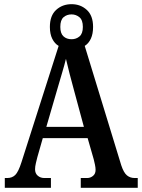

<svg xmlns="http://www.w3.org/2000/svg" viewBox="-20 -900 680 920"><path d="M3 0V-47H15Q38 -47 53 -61.5Q68 -76 83 -123L261 -680Q242 -691 230.5 -714Q219 -737 219 -771Q219 -825 249 -852.5Q279 -880 323 -880Q366 -880 396 -852.5Q426 -825 426 -771Q426 -738 415.5 -715Q405 -692 386 -680L561 -108Q573 -72 588.5 -59.5Q604 -47 625 -47H640V0H367V-47H398Q413 -47 425.5 -57Q438 -67 438 -86Q438 -97 435 -111Q432 -125 429 -137L400 -238H185L159 -147Q156 -135 152 -118.5Q148 -102 148 -89Q148 -69 161 -58Q174 -47 192 -47H224V0ZM323 -712Q345 -712 361 -725.5Q377 -739 377 -771Q377 -804 360.5 -817.5Q344 -831 323 -831Q300 -831 284.5 -817.5Q269 -804 269 -771Q269 -740 284 -726Q299 -712 323 -712ZM202 -292H382L335 -466Q324 -506 313.5 -546.5Q303 -587 296 -618Q289 -589 277 -549Q265 -509 255 -474Z"/></svg>

Font: Noto Serif Condensed SemiBold
Style: Regular
Weight: 600
Width: 3
Designer: Monotype Design Team
Foundry: Monotype Imaging Inc.
Version: Version 2.013